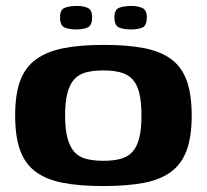

<svg xmlns="http://www.w3.org/2000/svg" viewBox="-20 -619 696 646"><path d="M327 7Q247 7 191 -4Q135 -15 99.5 -41.5Q64 -68 47.5 -114Q31 -160 31 -230Q31 -302 48 -347.5Q65 -393 101.5 -419.5Q138 -446 194.5 -457Q251 -468 330 -468Q409 -468 465 -457Q521 -446 556.5 -419.5Q592 -393 608.5 -347Q625 -301 625 -230Q625 -159 608 -113Q591 -67 555 -40.5Q519 -14 462.5 -3.5Q406 7 327 7ZM328 -78Q361 -78 385.5 -84.5Q410 -91 425.5 -108Q441 -125 448.5 -154.5Q456 -184 456 -230Q456 -277 448.5 -306.5Q441 -336 425.5 -352.5Q410 -369 385.5 -375.5Q361 -382 328 -382Q294 -382 269.5 -375.5Q245 -369 230 -352.5Q215 -336 207 -306.5Q199 -277 199 -230Q199 -184 207 -154.5Q215 -125 230 -108Q245 -91 269.5 -84.5Q294 -78 328 -78ZM420 -520Q396 -520 380.5 -526.5Q365 -533 365 -561Q365 -587 381.5 -593Q398 -599 422 -599Q444 -599 459 -592Q474 -585 474 -561Q474 -533 459.5 -526.5Q445 -520 420 -520ZM237 -520Q213 -520 197.5 -526.5Q182 -533 182 -561Q182 -587 198.5 -593Q215 -599 239 -599Q262 -599 276 -592Q290 -585 290 -561Q290 -534 275.5 -527Q261 -520 237 -520Z"/></svg>

Font: r_Genos
Style: Bold
Weight: 700
Designer: Robert E. Leuschke
Foundry: Robert E. Leuschke
Version: Version 2.000;June 29, 2024;FontCreator 14.0.0.2814 32-bit